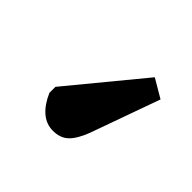

<svg xmlns="http://www.w3.org/2000/svg" viewBox="-79 -202 496 496"><g transform="rotate(45 168.5 46.0)"><path d="M242 -96 293 -66 225 124Q212 158 196 173Q180 188 154 188Q129 188 110 171.5Q91 155 78 125V103Z"/></g></svg>

Font: Literata 18pt ExtraBold
Style: Regular
Weight: 800
Designer: Latin by Veronika Burian and Jose Scaglione. Greek by Irene Vlachou. Cyrillic by Vera Evstafieva.
Foundry: TypeTogether
Version: Version 3.103;gftools[0.9.29]